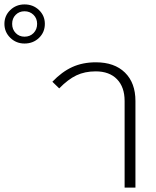

<svg xmlns="http://www.w3.org/2000/svg" viewBox="-224 -849 708 869"><path d="M-204 -741Q-204 -778 -177.5 -803.5Q-151 -829 -113 -829Q-74 -829 -47.5 -803.5Q-21 -778 -21 -741Q-21 -703 -47.5 -677.5Q-74 -652 -113 -652Q-151 -652 -177.5 -678Q-204 -704 -204 -741ZM-56 -741Q-56 -766 -72.5 -782Q-89 -798 -113 -798Q-137 -798 -153 -782Q-169 -766 -169 -741Q-169 -716 -153 -699.5Q-137 -683 -113 -683Q-88 -683 -72 -699.5Q-56 -716 -56 -741ZM340 -392Q340 -455 305.5 -490.5Q271 -526 209 -526Q160 -526 122 -508Q84 -490 44 -449L13 -479Q56 -524 103 -545.5Q150 -567 210 -567Q294 -567 341.5 -520.5Q389 -474 389 -392V0H340Z"/></svg>

Font: KoHo Light
Style: Regular
Weight: 300
Version: Version 1.000; ttfautohint (v1.6)